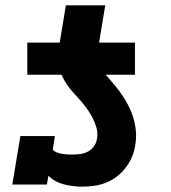

<svg xmlns="http://www.w3.org/2000/svg" viewBox="-20 -689 640 717"><path d="M82 -410V-530H203L226 -669H373L350 -530H484V-410ZM286 8Q251 8 217 -1Q183 -10 161 -33L155 0H26L56 -181H185L178 -136Q176 -129 182.5 -125Q189 -121 195.5 -118.5Q202 -116 209 -115Q216 -114 223.5 -113Q231 -112 238 -112Q245 -112 252 -112Q266 -112 280.5 -114Q295 -116 308.5 -123Q322 -130 331 -143Q340 -156 342 -170Q346 -191 340.5 -211Q335 -231 326 -248.5Q317 -266 305.5 -282Q294 -298 281 -313Q268 -328 254.5 -342.5Q241 -357 230 -373Q219 -389 211 -407.5Q203 -426 199.5 -446Q196 -466 198 -487.5Q200 -509 203 -530H350Q346 -508 346.5 -486Q347 -464 355 -444.5Q363 -425 376 -409Q389 -393 402.5 -377.5Q416 -362 428 -345.5Q440 -329 450.5 -311Q461 -293 469 -274Q477 -255 482 -234Q487 -213 488 -191.5Q489 -170 485 -147Q482 -125 473 -103.5Q464 -82 449.5 -63Q435 -44 416 -29.5Q397 -15 375 -6.5Q353 2 330.5 5Q308 8 286 8Z"/></svg>

Font: Iosevka Curly Slab HvExObl
Style: Regular
Weight: 900
Width: 7
Italic angle: -9°
Monospace: yes
Designer: Belleve Invis
Foundry: Belleve Invis
Version: Version 11.1.0; ttfautohint (v1.8.3)